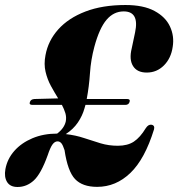

<svg xmlns="http://www.w3.org/2000/svg" viewBox="-41 -733 711 766"><path d="M-19.5 -58Q-12 -99 16.2 -131Q44.5 -163 88.5 -181.5Q132.5 -200 187 -200Q215.5 -221.5 221.5 -249Q224.5 -265.5 219.8 -281.5Q215 -297.5 206 -314.5H88.5Q74.5 -314.5 78 -325Q81 -337 96.5 -338L191 -340.5Q176.5 -364 162.2 -390Q148 -416 140.8 -446.5Q133.5 -477 140.5 -513Q151 -570.5 191.5 -615.8Q232 -661 299.8 -687Q367.5 -713 459.5 -713Q531.5 -713 575.5 -689.2Q619.5 -665.5 637.2 -627.2Q655 -589 648 -546Q641.5 -500.5 613 -472Q584.5 -443.5 544.5 -443.5Q506 -443.5 489.8 -469.5Q473.5 -495.5 484.5 -540L498 -604Q515.5 -687.5 452.5 -687.5Q412.5 -687.5 384 -654Q355.5 -620.5 335.5 -546.5Q321.5 -494.5 318 -441.5Q314.5 -388.5 305 -338H466.5Q479.5 -338 476 -326.5Q472.5 -314.5 459 -314.5H300Q298 -307.5 296 -300.5Q288 -271.5 269.8 -244.5Q251.5 -217.5 221.5 -198Q261 -193.5 294.5 -182.2Q328 -171 360.5 -161.2Q393 -151.5 429 -151.5Q468 -151.5 493 -168Q518 -184.5 540.5 -221.5Q550.5 -237 563 -235.5Q577.5 -233 573.5 -217Q537 -98.5 479.2 -43Q421.5 12.5 346.5 12.5Q288 12.5 258.5 -18.5Q229 -49.5 216.5 -134Q210 -154 203.8 -161.5Q197.5 -169 188.5 -169Q177.5 -169 168.5 -156.8Q159.5 -144.5 149 -113Q122.5 -39.5 94 -13.2Q65.5 13 29 13Q-0.5 13 -12.8 -7Q-25 -27 -19.5 -58Z"/></svg>

Font: Fraunces 72pt S000
Style: Bold Italic
Weight: 700
Italic angle: -16°
Version: Version 1.000; ttfautohint (v1.8.3)